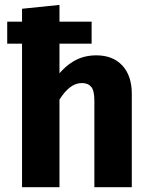

<svg xmlns="http://www.w3.org/2000/svg" viewBox="-20 -778 626 798"><path d="M360.8 -688V-596.4H72.8H10V-688ZM372.2 0V-360.8Q372.2 -401.2 359.1 -417Q346 -432.8 320.6 -432.8Q294.6 -432.8 271.6 -415.4Q248.6 -398 227.2 -364.2L206.4 -447.4Q243 -497.8 285 -522.9Q327 -548 380.2 -548Q449.2 -548 488.5 -505.6Q527.8 -463.2 527.8 -387.6V0ZM71.6 0V-741.6L227.2 -757.6V0Z"/></svg>

Font: Firava
Style: Regular
Weight: 400
Designer: Carrois Corporate & Edenspiekermann AG
Foundry: Greg Finn Gibson
Version: Version 5.000